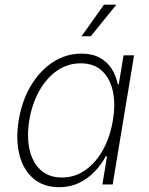

<svg xmlns="http://www.w3.org/2000/svg" viewBox="-20 -780 632 812"><path d="M230 11.7Q164.6 11.7 121.6 -24.7Q78.6 -61 62.3 -125Q45.9 -189 59.1 -271.5Q72.8 -354 110.6 -417.5Q148.4 -481 203.6 -517.1Q258.8 -553.2 324.2 -553.2Q370.6 -553.2 402.3 -535.6Q434.1 -518.1 452.6 -488.5Q471.2 -459 478 -423.8H482.4L502.4 -545.9H546.9L456.5 0H413.1L432.6 -119.1H427.2Q408.7 -84 380.1 -54.2Q351.6 -24.4 314 -6.3Q276.4 11.7 230 11.7ZM241.7 -29.3Q296.9 -29.3 341.6 -61Q386.2 -92.8 416.3 -147.7Q446.3 -202.6 457.5 -272Q469.2 -341.3 457 -395.5Q444.8 -449.7 410.6 -481Q376.5 -512.2 321.3 -512.2Q265.6 -512.2 220.5 -480.5Q175.3 -448.7 145.3 -394.3Q115.2 -339.8 104 -272Q92.8 -203.6 104.7 -148.7Q116.7 -93.8 151.4 -61.5Q186 -29.3 241.7 -29.3ZM324.7 -626.5 419.9 -760.3H472.2L363.8 -626.5Z"/></svg>

Font: Inter ExtraLight
Style: Italic
Weight: 250
Italic angle: -9.3988°
Designer: Rasmus Andersson
Foundry: rsms
Version: Version 4.001;git-66647c0bb